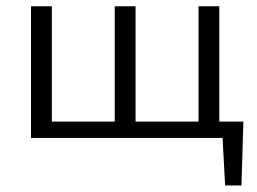

<svg xmlns="http://www.w3.org/2000/svg" viewBox="-20 -434 807 604"><path d="M633.5 0V-51.5H745.6L716.1 0ZM688.2 149.5 677.4 -51.5H745.6L739.6 149.5ZM109.8 0V-51.5H374.9V0ZM77.5 0V-414.2H143.1V0ZM604.5 0V-414.2H670V0ZM372.2 0V-51.5H637.3V0ZM341 0V-414.2H406.5V0Z"/></svg>

Font: Ysabeau
Style: Bold
Weight: 700
Designer: Christian Thalmann (Catharsis Fonts)
Version: Version 2.000;gftools[0.9.27.dev2+g8671c4b]